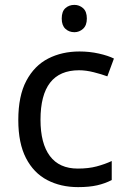

<svg xmlns="http://www.w3.org/2000/svg" viewBox="-20 -757 520 787"><path d="M300 10Q229 10 173.5 -19Q118 -48 86.5 -109Q55 -170 55 -265Q55 -364 88 -426Q121 -488 177.5 -517Q234 -546 306 -546Q347 -546 385 -537.5Q423 -529 447 -517L420 -444Q396 -453 364 -461Q332 -469 304 -469Q146 -469 146 -266Q146 -169 184.5 -117.5Q223 -66 299 -66Q343 -66 376.5 -75Q410 -84 438 -97V-19Q411 -5 378.5 2.5Q346 10 300 10ZM285 -737Q305 -737 320.5 -723.5Q336 -710 336 -681Q336 -653 320.5 -639Q305 -625 285 -625Q263 -625 248 -639Q233 -653 233 -681Q233 -710 248 -723.5Q263 -737 285 -737Z"/></svg>

Font: Noto Sans Anatolian Hieroglyphs
Style: Regular
Weight: 400
Designer: Monotype Design Team
Foundry: Monotype Imaging Inc.
Version: Version 2.001; ttfautohint (v1.8.4.7-5d5b)